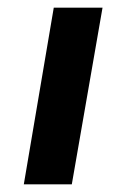

<svg xmlns="http://www.w3.org/2000/svg" viewBox="-20 -480 303 500"><path d="M120 -460 42 0H167L247 -460Z"/></svg>

Font: Jost* 600 Semi Italic
Style: Italic
Weight: 600
Italic angle: -10°
Version: Version 3.200; ttfautohint (v0.97) -l 8 -r 50 -G 200 -x 14 -